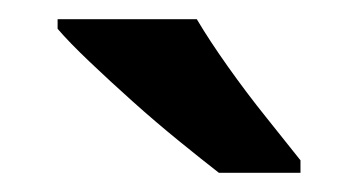

<svg xmlns="http://www.w3.org/2000/svg" viewBox="-20 -786 373 200"><path d="M185 -766Q198 -744 217.5 -716.5Q237 -689 257.5 -663.5Q278 -638 293 -619V-606H208Q190 -620 166 -639.5Q142 -659 118 -680.5Q94 -702 73 -722Q52 -742 40 -756V-766Z"/></svg>

Font: Noto Sans Khmer SemiBold
Style: Regular
Weight: 600
Version: Version 2.003